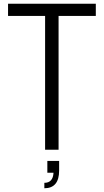

<svg xmlns="http://www.w3.org/2000/svg" viewBox="-20 -800 555 1026"><path d="M217 206V177Q263 177 266 123H233V60H296V111Q296 206 217 206ZM293 0H221V-715H23V-780H492V-715H293Z"/></svg>

Font: Tanohe Sans
Style: Regular
Weight: 400
Designer: Village Type and Design LLC & Cristiano Sobral
Foundry: Cooper Hewitt Smithsonian Design Museum
Version: Version 1.00;September 29, 2021;FontCreator 13.0.0.2655 64-b